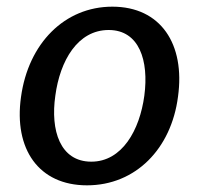

<svg xmlns="http://www.w3.org/2000/svg" viewBox="-20 -546 598 576"><path d="M241 10C387 10 494 -100 514 -256C536 -414 462 -526 317 -526C174 -526 65 -416 43 -255C21 -99 96 10 241 10ZM254 -61C160 -61 131 -155 146 -259C160 -364 213 -456 306 -456C398 -456 427 -364 413 -259C399 -155 346 -61 254 -61Z"/></svg>

Font: United Sans Medium
Style: Italic
Weight: 500
Italic angle: -8°
Designer: Pablo Impallari, Rodrigo Fuenzalida (Modified by Dan O. Williams)
Version: Version 1.000;PS 001.000;hotconv 1.0.88;makeotf.lib2.5.64775